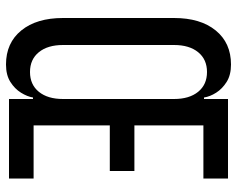

<svg xmlns="http://www.w3.org/2000/svg" viewBox="-95 -685 790 640"><g transform="rotate(90 300.0 -365.0)"><path d="M195 10Q123 10 81.5 -41Q40 -92 40 -180V-550Q40 -638 81.5 -689Q123 -740 195 -740Q230 -740 253 -725.5Q276 -711 289 -690.5Q302 -670 305 -650H310V-730H575V-648H398V-418H550V-336H398V-82H575V0H310V-80H305Q302 -61 289 -40Q276 -19 253 -4.5Q230 10 195 10ZM220 -70Q262 -70 286 -99.5Q310 -129 310 -180V-550Q310 -601 286 -630.5Q262 -660 220 -660Q178 -660 154 -630.5Q130 -601 130 -550V-180Q130 -129 154 -99.5Q178 -70 220 -70Z"/></g></svg>

Font: Tiny
Style: Regular
Weight: 400
Designer: Philipp Nurullin, Konstantin Bulenkov
Foundry: JetBrains
Version: Version 2.251; ttfautohint (v1.8.4.7-5d5b)